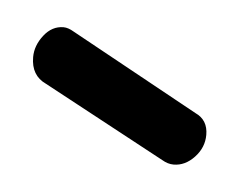

<svg xmlns="http://www.w3.org/2000/svg" viewBox="-26 -729 207 166"><g transform="rotate(5 77.5 -646.0)"><path d="M119 -594 13 -651Q0 -657 0 -673Q0 -683 7 -692Q14 -701 24 -701Q28 -701 33 -698L144 -637Q155 -632 155 -619Q155 -608 147 -599.5Q139 -591 129 -591Q124 -591 119 -594Z"/></g></svg>

Font: Dosis
Style: Regular
Weight: 400
Designer: Edgar Tolentino, Pablo Impallari, Igino Marini
Foundry: Edgar Tolentino, Pablo Impallari, Igino Marini
Version: Version 1.007